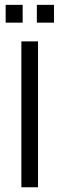

<svg xmlns="http://www.w3.org/2000/svg" viewBox="-20 -791 251 811"><path d="M70.3 -616.2H140.6V0H70.3ZM75.7 -770.5V-695.3H3.9V-770.5ZM208 -770.5V-695.3H135.7V-770.5Z"/></svg>

Font: Aubrey
Style: Regular
Weight: 400
Designer: Gayaneh Bagdasaryan | Cyreal.org
Foundry: Gayaneh Bagdasaryan | Cyreal.org
Version: Version 1.000